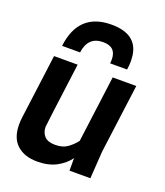

<svg xmlns="http://www.w3.org/2000/svg" viewBox="-145 -883 853 994"><g transform="rotate(20 281.5 -386.0)"><path d="M21 0ZM177 13Q106 13 65 -24.5Q24 -62 24 -135Q24 -152 26 -171L73 -530H203Q158 -188 157 -172Q157 -140 175.5 -120Q194 -100 235 -100Q276 -100 302 -118.5Q328 -137 348 -163L396 -530H526L476 -150L466 0H351V-69Q325 -33 281.5 -10Q238 13 177 13ZM452 -594H359L360 -615Q360 -685 288 -685Q205 -685 193 -594H94Q117 -785 298 -785Q439 -785 454 -671L456 -642Q456 -620 452 -594Z"/></g></svg>

Font: Tanohe Sans SemiBold
Style: Italic
Weight: 600
Designer: Village Type and Design LLC & Cristiano Sobral
Foundry: Cooper Hewitt Smithsonian Design Museum
Version: Version 1.00;September 29, 2021;FontCreator 13.0.0.2655 64-b